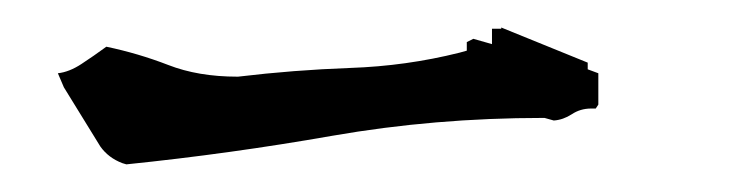

<svg xmlns="http://www.w3.org/2000/svg" viewBox="-20 -464 540 141"><path d="M414.1 -384.3Q416 -384.3 417.5 -384.3L419.4 -387.2V-410.2L411.6 -413.1V-418L348.1 -443.8V-442.9H341.3V-431.6L327.6 -435.5L322.8 -433.1V-426.8L317.4 -425.3Q278.3 -415.5 237.1 -414.1Q195.8 -412.6 154.8 -407.7H154.3Q125.5 -407.7 103.5 -416.3Q81.5 -424.8 58.1 -429.7Q48.8 -422.9 39.8 -417Q30.8 -411.1 22.5 -410.2L26.9 -399.9L53.7 -356.4Q59.6 -348.1 69.8 -344.2Q71.3 -343.8 72.8 -343.3Q148.9 -351.1 224.1 -364.3Q299.3 -377.4 378.9 -377.4H379.9L386.7 -375.5Q393.6 -376 399.9 -380.1Q406.2 -384.3 414.1 -384.3Z"/></svg>

Font: Bakudai
Style: ExtraLight
Weight: 200
Version: Version 1.48